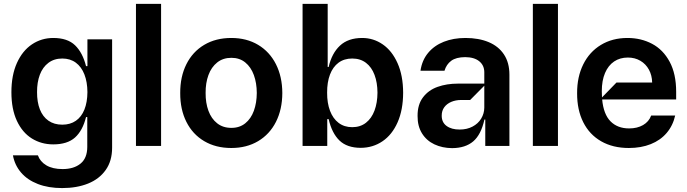

<svg xmlns="http://www.w3.org/2000/svg" viewBox="-20 -747 3519 983"><path d="M46.2 48.3H174Q185.4 80.6 217.5 99.6Q249.6 118.6 300.4 118.6Q358 118.6 392.2 90.7Q426.5 62.9 426.8 5.7V-147.7H420.5Q403.4 -78.5 364.2 -43.1Q324.9 -7.8 252.8 -7.8Q191.8 -7.8 143.1 -38Q94.5 -68.2 66.4 -128.4Q38.4 -188.6 38.4 -274.9Q38.4 -361.9 66.6 -424.5Q94.8 -487.2 143.6 -519.9Q192.5 -552.6 252.8 -552.6Q325.6 -552.6 364.3 -515.1Q403.1 -477.6 420.5 -408.4H427.6V-545.5H554V9.2Q554 77.1 521.1 123.4Q488.3 169.7 430.8 192.8Q373.2 215.9 298.3 215.9Q227.6 215.9 174 195.1Q120.4 174.4 87.9 136.5Q55.4 98.7 46.2 48.3ZM427.6 -275.6Q427.2 -327.4 412.1 -366.1Q397 -404.8 368.3 -426.1Q339.5 -447.4 299 -447.4Q257.1 -447.4 227.8 -425.2Q198.5 -403.1 183.9 -364.3Q169.4 -325.6 169.7 -275.6Q169.4 -224.8 184.1 -187.1Q198.9 -149.5 228 -129.1Q257.1 -108.7 299 -108.7Q339.5 -108.7 368.3 -128.6Q397 -148.4 412.1 -185.9Q427.2 -223.4 427.6 -275.6Z M676.1 -727.3H804.7V0H676.1Z M902.7 -270.6Q902.3 -354.4 934.3 -418.3Q966.3 -482.2 1025.6 -517.4Q1084.9 -552.6 1164.1 -552.6Q1242.5 -552.6 1301.5 -517.4Q1360.4 -482.2 1392.8 -418.3Q1425.1 -354.4 1425.4 -270.6Q1425.1 -186.8 1392.8 -123Q1360.4 -59.3 1301.5 -24.3Q1242.5 10.7 1164.1 10.7Q1084.9 10.7 1025.6 -24.3Q966.3 -59.3 934.3 -123Q902.3 -186.8 902.7 -270.6ZM1294.7 -271.3Q1294.4 -322.1 1279.7 -362.7Q1264.9 -403.4 1235.8 -427.2Q1206.7 -451 1164.8 -451Q1121.8 -451 1092 -427.2Q1062.1 -403.4 1047.2 -362.7Q1032.3 -322.1 1032.7 -271.3Q1032.3 -220.2 1047.2 -179.7Q1062.1 -139.2 1091.8 -115.8Q1121.4 -92.3 1164.8 -92.3Q1206.7 -92.3 1235.8 -115.8Q1264.9 -139.2 1279.7 -179.7Q1294.4 -220.2 1294.7 -271.3Z M1529.1 0V-727.3H1657.7V-404.1H1662.6Q1678.6 -474.1 1720.5 -513.3Q1762.4 -552.6 1834.5 -552.6Q1892 -552.6 1939.6 -519.7Q1987.2 -486.9 2015.4 -423.5Q2043.7 -360.1 2044 -272Q2043.7 -184.3 2015.6 -120.7Q1987.6 -57.2 1938.4 -23.8Q1889.2 9.6 1826.7 9.9Q1756.4 9.6 1717.9 -27.7Q1679.3 -65 1662.6 -137.1H1655.5V0ZM1783.4 -95.9Q1824.6 -95.9 1853.5 -118.4Q1882.5 -141 1897.4 -180.9Q1912.3 -220.9 1912.6 -272.7Q1912.3 -324.2 1897.5 -363.6Q1882.8 -403.1 1853.9 -425.2Q1824.9 -447.4 1783.4 -447.4Q1742.2 -447.4 1713.2 -426Q1684.3 -404.5 1669.4 -365.2Q1654.5 -326 1654.8 -272.7Q1654.5 -219.5 1669.6 -179.7Q1684.7 -139.9 1713.6 -117.9Q1742.5 -95.9 1783.4 -95.9Z M2117.9 -153.4Q2117.5 -211.6 2145.8 -248.8Q2174 -285.9 2220.7 -302.4Q2267.4 -318.9 2324.6 -318.9H2459.5V-377.8Q2459.2 -412.6 2433.6 -433.4Q2408 -454.2 2361.5 -454.5Q2315 -454.2 2290.1 -435.7Q2265.3 -417.3 2255.7 -384.9H2132.8Q2140.6 -438.6 2171.9 -476.2Q2203.1 -513.8 2252.3 -533.2Q2301.5 -552.6 2362.9 -552.6Q2431.1 -552.6 2481.7 -531.4Q2532.3 -510.3 2560.2 -468.2Q2588.1 -426.1 2588.1 -365.1V0H2464.5V-134.9H2460.2Q2442.8 -57.2 2402.7 -23.1Q2362.6 11 2294.7 11.4Q2244.3 11 2204 -8Q2163.7 -27 2140.6 -64.1Q2117.5 -101.2 2117.9 -153.4ZM2459.5 -196V-308.2L2387.1 -235.1H2340.9Q2313.2 -235.1 2290.5 -225.5Q2267.8 -215.9 2254.6 -198Q2241.5 -180 2241.5 -155.5Q2241.1 -120.7 2266.5 -102.1Q2291.9 -83.5 2333.8 -83.8Q2370.7 -83.8 2399.3 -98.9Q2427.9 -114 2443.5 -139.7Q2459.2 -165.5 2459.5 -196Z M2708.1 -727.3H2836.6V0H2708.1Z M3441.8 -237.9H3062.9Q3070 -161.9 3105.8 -125.7Q3141.7 -89.5 3201 -89.5Q3242.5 -89.5 3272.4 -106.7Q3302.2 -123.9 3313.9 -155.5H3436.8Q3425.1 -103.7 3393.1 -66.2Q3361.2 -28.8 3311.8 -9.1Q3262.4 10.7 3199.6 10.7Q3117.9 10.7 3057.9 -23.6Q2997.9 -57.9 2966.1 -121.3Q2934.3 -184.7 2934.7 -269.9Q2934.3 -353.3 2966.1 -417.4Q2997.9 -481.5 3056.5 -517Q3115.1 -552.6 3192.5 -552.6Q3262.1 -552.6 3318.5 -522.7Q3375 -492.9 3408.4 -430.9Q3441.8 -369 3441.8 -277ZM3136.4 -324.6H3318.9Q3318.2 -361.2 3302.4 -390.3Q3286.6 -419.4 3258.5 -435.9Q3230.5 -452.4 3194.6 -452.4Q3154.1 -452.4 3124.1 -432.2Q3094.1 -411.9 3077.6 -373.2Q3061.1 -334.5 3061.1 -280.2Q3061.1 -263.8 3062.1 -248.2Z"/></svg>

Font: Riot Sans
Style: Bold
Weight: 600
Designer: Rasmus Andersson
Foundry: rsms
Version: Version 4.001